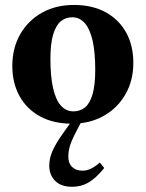

<svg xmlns="http://www.w3.org/2000/svg" viewBox="-20 -474 574 756"><path d="M269.5 -35.5Q295.5 -35.5 314.8 -51.2Q334 -67 344.5 -103Q355 -139 355 -199.5Q355 -267.5 344.8 -313.2Q334.5 -359 314.2 -382.5Q294 -406 264 -406Q238.5 -406 219.2 -390Q200 -374 189.2 -338Q178.5 -302 178.5 -241.5Q178.5 -174 188.8 -128Q199 -82 219.2 -58.8Q239.5 -35.5 269.5 -35.5ZM263 13Q191 13 138.2 -15.5Q85.5 -44 57 -95.5Q28.5 -147 28.5 -214.5Q28.5 -285 59.5 -339Q90.5 -393 145 -423.8Q199.5 -454.5 271 -454.5Q343.5 -454.5 396 -425.8Q448.5 -397 476.8 -345.8Q505 -294.5 505 -226.5Q505 -157 474 -102.8Q443 -48.5 388.5 -17.8Q334 13 263 13ZM286 32.5Q270.5 61.5 262.2 81.5Q254 101.5 251.5 116Q249 130.5 249 143Q249 169 264 183.5Q279 198 305 198Q320.5 198 336.5 191Q352.5 184 373 166L390.5 187.5Q357 228.5 328 245Q299 261.5 264.5 261.5Q220 261.5 197 238Q174 214.5 174 178.5Q174 160.5 179 142Q184 123.5 197.5 98.8Q211 74 237.5 37.5L281.5 -24H316Z"/></svg>

Font: Newsreader 24pt
Style: Bold
Weight: 700
Designer: Hugues Gentile
Foundry: Production Type
Version: Version 1.003